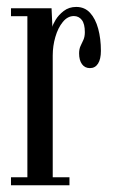

<svg xmlns="http://www.w3.org/2000/svg" viewBox="-20 -548 334 568"><path d="M12.5 0V-23.5H61V-500H12.5V-523.5H132.5L135 -468.5Q136 -475 144.5 -489.2Q153 -503.5 168.5 -515.5Q184 -527.5 205.5 -527.5Q230.5 -527.5 246.5 -510Q262.5 -492.5 270.5 -463Q278.5 -433.5 278.5 -397.5Q278.5 -373 270 -359.8Q261.5 -346.5 246 -346.5Q231 -346.5 222.5 -358.2Q214 -370 214 -390Q214 -402.5 218.2 -411.8Q222.5 -421 226.8 -430.2Q231 -439.5 231 -453Q231 -477.5 222 -489Q213 -500.5 198.5 -500.5Q180 -500.5 165.8 -483Q151.5 -465.5 143.8 -438.8Q136 -412 136 -384V-23.5H185.5V0Z"/></svg>

Font: Imbue 48pt
Style: Regular
Weight: 400
Designer: Tyler Finck
Foundry: Etcetera Type Company
Version: Version 1.102